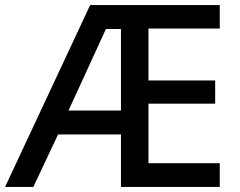

<svg xmlns="http://www.w3.org/2000/svg" viewBox="-21 -734 943 754"><path d="M842 0H454V-206H207L110 0H-1L333 -714H842V-622H562V-418H824V-327H562V-93H842ZM248 -300H454V-620H395Z"/></svg>

Font: Noto Sans Gurmukhi Medium
Style: Regular
Weight: 500
Designer: Jelle Bosma - Monotype Design Team
Foundry: Monotype Imaging Inc.
Version: Version 2.004; ttfautohint (v1.8.4.7-5d5b)